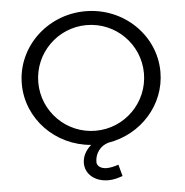

<svg xmlns="http://www.w3.org/2000/svg" viewBox="-60 -764 985 1021"><g transform="rotate(-5 433.0 -253.0)"><path d="M63 -350C63 -163.5 212.3 -10.3 402.1 4.8C373.5 29.7 355 62 355 98.2C355 157.4 406 200 477 200C505 200 527.6 193.4 554 184.2L537.4 122.3C516.6 129.2 494.6 135 474 135C443.8 135 422 119.7 422 98.2C422 52.4 450.6 13.7 494.4 1.1C669.4 -27 803 -173.6 803 -350C803 -546.5 637.2 -706 433 -706C228.8 -706 63 -546.5 63 -350ZM151 -350C151 -505.7 277.3 -632 433 -632C588.7 -632 715 -505.7 715 -350C715 -194.3 588.7 -68 433 -68C277.3 -68 151 -194.3 151 -350Z"/></g></svg>

Font: Resamitz
Style: Bold
Weight: 700
Designer: gluk
Foundry: gluk
Version: Version 0.047